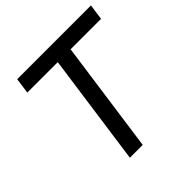

<svg xmlns="http://www.w3.org/2000/svg" viewBox="-184 -847 994 994"><g transform="rotate(-45 313.0 -350.0)"><path d="M86 -700H626L614 -614H391L305 0H211L297 -614H74Z"/></g></svg>

Font: Retni Sans Medium
Style: Italic
Weight: 500
Italic angle: -8°
Designer: Vitaly Kuzmin
Foundry: ParaType Ltd.
Version: Version 1.00;June 10, 2019;FontCreator 11.5.0.2425 64-bit; t